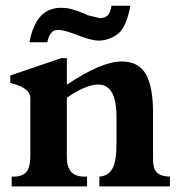

<svg xmlns="http://www.w3.org/2000/svg" viewBox="-20 -663 646 683"><path d="M335.4 -598.6Q353.5 -598.6 363.5 -608.9Q373.5 -619.1 376.5 -642.6H443.8Q429.7 -567.4 400.9 -543.5Q386.7 -532.2 368.4 -525.4Q350.1 -518.6 331.5 -518.6Q322.8 -518.6 311.5 -520.8Q300.3 -522.9 288.8 -526.4Q277.3 -529.8 266.8 -533.7Q256.3 -537.6 249 -541H247.6Q225.6 -549.3 211.7 -553Q197.8 -556.6 184.6 -556.6Q171.4 -556.6 162.1 -546.1Q152.8 -535.6 148.4 -512.7H85Q106.9 -635.3 197.3 -635.3Q205.6 -635.3 214.8 -634.3Q224.1 -633.3 235.1 -630.4Q246.1 -627.4 259.5 -622.6Q272.9 -617.7 290.5 -609.9L290 -609.4ZM524.4 -97.2Q524.4 -80.1 527.6 -68.4Q530.8 -56.6 538.1 -49.3Q545.4 -42 556.9 -38.6Q568.4 -35.2 584.5 -34.7V0H333.5V-34.7Q350.1 -36.1 361.6 -43.2Q373 -50.3 380.4 -64.2Q387.7 -78.1 391.1 -100.3Q394.5 -122.6 394.5 -153.8V-246.1Q394.5 -362.3 329.6 -362.3Q307.6 -362.3 278.8 -350.1Q250 -337.9 217.8 -315.4V-102.5Q217.8 -34.7 279.8 -34.7H289.6V0H21.5V-34.7H27.8Q60.5 -34.7 74.2 -51.8Q87.9 -68.8 87.9 -107.9V-314Q87.9 -329.6 75.2 -341.6Q62.5 -353.5 39.1 -361.3Q37.6 -362.3 34.9 -363Q32.2 -363.8 31.7 -363.3Q28.8 -364.3 25.4 -365.7Q22 -367.2 16.6 -368.2V-394.5Q21.5 -396 35.4 -400.9Q49.3 -405.8 67.9 -411.9Q86.4 -418 107.2 -425.3Q127.9 -432.6 146.5 -438.7Q165 -444.8 179 -449.7Q192.9 -454.6 197.3 -456.1H217.8V-361.8Q280.3 -403.3 328.4 -423.8Q376.5 -444.3 413.1 -444.3Q472.7 -444.3 498.5 -399.7Q524.4 -355 524.4 -261.7Z"/></svg>

Font: XB Niloofar
Style: Bold
Weight: 700
Designer: Behnam
Foundry: Irmug
Version: Version 7.201 2008